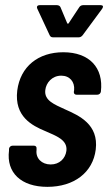

<svg xmlns="http://www.w3.org/2000/svg" viewBox="-20 -720 420 746"><path d="M125 -686 173 -583C176 -577 180 -575 186 -575H286C292 -575 297 -578 301 -583L377 -686C383 -695 380 -700 371 -700H303C297 -700 291 -697 288 -692L247 -630C245 -627 243 -627 241 -630L215 -692C213 -697 207 -700 201 -700H134C126 -700 121 -695 125 -686ZM164 6C268 6 341 -50 352 -139C364 -237 287 -271 233 -295C192 -314 151 -329 156 -370C159 -398 182 -426 218 -426C251 -426 271 -402 268 -370L267 -364C266 -357 270 -352 277 -352H358C365 -352 371 -357 372 -364C383 -457 327 -517 226 -517C129 -517 59 -462 47 -368C35 -267 105 -232 155 -211C198 -192 243 -177 238 -134C234 -104 211 -81 177 -81C142 -81 118 -105 122 -137V-142C123 -149 119 -154 112 -154H29C22 -154 16 -149 15 -142V-135C4 -49 62 6 164 6Z"/></svg>

Font: Barlow Condensed SemiBold
Style: Italic
Weight: 600
Width: 3
Italic angle: -7°
Designer: Jeremy Tribby
Foundry: Tribby Type
Version: Version 1.422;hotconv 1.0.109;makeotfexe 2.5.65596